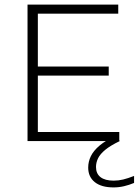

<svg xmlns="http://www.w3.org/2000/svg" viewBox="-20 -615 604 837"><path d="M100 0V-595H495.5V-555.5H145V-39.5H500V0ZM127.5 -285.5V-325H454V-285.5ZM475 202Q422 202 393.2 179Q364.5 156 364.5 115.5Q364.5 89.5 376.2 65.5Q388 41.5 414.5 19.2Q441 -3 487 -24.5L502 0Q461.5 19.5 439 38Q416.5 56.5 407.5 75Q398.5 93.5 398.5 113Q398.5 142 418.2 157.2Q438 172.5 475.5 172.5Q496.5 172.5 517 167.5Q537.5 162.5 564.5 152V182.5Q543 191.5 520.5 196.8Q498 202 475 202Z"/></svg>

Font: Encode Sans SC SemiExpanded ExtraLight
Style: Regular
Weight: 250
Width: 6
Designer: Multiple Designers
Foundry: Impallari Type
Version: Version 3.002